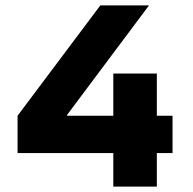

<svg xmlns="http://www.w3.org/2000/svg" viewBox="-20 -690 713 710"><path d="M399 -418V-262H228V-265L531 -670H351L45 -262V-124H399V0H560V-124H618V-262H560V-418Z"/></svg>

Font: LT Wave Alt Black
Style: Regular
Weight: 900
Designer: Daniel Lyons
Version: Version 2.5 (Glyphs App)